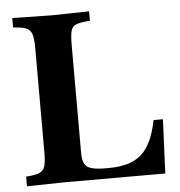

<svg xmlns="http://www.w3.org/2000/svg" viewBox="-52 -762 764 814"><g transform="rotate(-5 330.5 -355.0)"><path d="M30 3V-38L50 -40Q78 -43 92 -51Q106 -59 111 -78Q116 -97 116 -133V-577Q116 -613 111 -632.5Q106 -652 91.5 -660.5Q77 -669 50 -671L30 -673V-713L199 -710L357 -713V-673L337 -671Q308 -668 294 -661Q280 -654 275.5 -635Q271 -616 271 -577V-117Q271 -88 279.5 -72Q288 -56 309.5 -50Q331 -44 370 -44H383Q476 -44 523 -87Q570 -130 589 -230H629L619 0H188Z"/></g></svg>

Font: Baskervville SC
Style: Regular
Weight: 400
Designer: Alexis Faudot, Rémi Forte, Morgane Pierson, Rafael Ribas, Tanguy Vanlaeys, Rosalie Wagner, Thomas Huot-Marchand
Foundry: ANRT
Version: Version 1.100